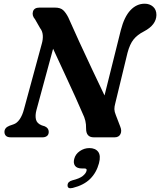

<svg xmlns="http://www.w3.org/2000/svg" viewBox="-20 -741 864 1036"><path d="M176.5 -146.5Q169 -118 174 -96.5Q179 -75 205.5 -64.5L221.5 -59.5Q243 -50 243 -29.5Q243 -15 233.8 -7.5Q224.5 0 209.5 0H38.5Q20 0 12 -8.2Q4 -16.5 4 -29Q4 -52 31 -62.5L52.5 -70Q71.5 -76 86.2 -97.5Q101 -119 109.5 -152L205.5 -505Q212.5 -529 210.8 -551.2Q209 -573.5 196.5 -589L169 -637Q151.5 -657 157.8 -678.5Q164 -700 193 -700H276.5Q306 -700 320.8 -686.2Q335.5 -672.5 348.5 -647Q373.5 -589.5 407.5 -516Q441.5 -442.5 477.2 -366.5Q513 -290.5 544 -226L632 -578.5Q650.5 -650.5 683.8 -685.8Q717 -721 760.5 -721Q787.5 -721 805.8 -705Q824 -689 824 -660Q823 -606.5 757.5 -572Q721 -553.5 700.8 -528.2Q680.5 -503 668 -456L602 -183.5Q597 -165.5 597.2 -151.8Q597.5 -138 605 -120L629 -57.5Q638.5 -34.5 629.8 -17.2Q621 0 598.5 0H486Q444 0 444.5 -48Q445 -70 440.5 -89.2Q436 -108.5 425 -130.5Q411.5 -163 386 -219Q360.5 -275 329.2 -342.5Q298 -410 266.5 -478ZM423 168Q395 168 384.8 153.5Q374.5 139 380.5 116.5Q387 90.5 410.8 74.2Q434.5 58 462 58Q494.5 58 509.8 78.2Q525 98.5 514 140Q500.5 190.5 466.5 224.2Q432.5 258 372.5 273Q344 280 344.5 258.5Q345 239 370.5 232Q409 222.5 426.2 208.8Q443.5 195 447 180.5Q450.5 168 435.5 168Z"/></svg>

Font: Fraunces 9pt S050 SemiBold
Style: Italic
Weight: 600
Italic angle: -16°
Version: Version 1.000; ttfautohint (v1.8.3)